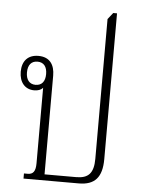

<svg xmlns="http://www.w3.org/2000/svg" viewBox="-54 -815 633 858"><g transform="rotate(5 262.0 -386.0)"><path d="M84 0H332C403 0 436 -36 436 -118V-772H419L396 -743V-116C396 -51 372 -27 318 -27H176V-470C176 -517 155 -552 103 -552C56 -552 30 -523 30 -475C30 -427 56 -397 97 -397C114 -397 128 -402 136 -412V-73C136 -37 125 -23 101 -23H84ZM101 -422C73 -422 58 -442 58 -474C58 -508 74 -526 101 -526C129 -526 144 -507 144 -474C144 -441 129 -422 101 -422Z"/></g></svg>

Font: Noto Serif Thai Condensed ExtraLight
Style: Regular
Weight: 200
Width: 3
Designer: Monotype Design Team
Foundry: Monotype Imaging Inc.
Version: Version 2.002